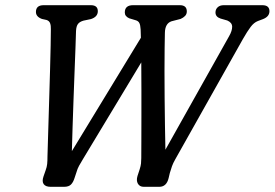

<svg xmlns="http://www.w3.org/2000/svg" viewBox="-20 -720 1059 740"><path d="M810.5 -672Q810.5 -684 819 -692Q827.5 -700 842.5 -700H991Q1019 -700 1018.5 -676Q1018 -656 994 -646.5L974 -639Q958.5 -633 945.8 -616Q933 -599 916.5 -570L655.5 -106Q647 -91 642.8 -79.2Q638.5 -67.5 634.5 -53L630 -34Q622 0 594 0H534Q518.5 0 511.5 -12Q504.5 -24 510 -42L518.5 -68Q522.5 -80.5 523.5 -90Q524.5 -99.5 524.5 -111Q524.5 -133.5 524.8 -175Q525 -216.5 525 -268.5Q525 -320.5 525 -375.2Q525 -430 524.5 -479.5L300.5 -108Q291 -92.5 284.8 -81.2Q278.5 -70 274.5 -55.5L267.5 -34.5Q262.5 -18 253.8 -9Q245 0 227 0H175Q156 0 148.5 -10.2Q141 -20.5 147.5 -39.5L156 -64Q160.5 -76 161.8 -87.8Q163 -99.5 163 -118Q163.5 -133.5 164.5 -169Q165.5 -204.5 167 -252Q168.5 -299.5 170 -351.5Q171.5 -403.5 173 -453.5Q174.5 -503.5 175.2 -544Q176 -584.5 176 -607.5Q176.5 -621 173.2 -630.2Q170 -639.5 159.5 -643L141.5 -647Q118.5 -655.5 118.5 -674Q118.5 -700 148.5 -700H330Q357.5 -700 357 -676Q356.5 -655 330.5 -646.5L302 -640.5Q287.5 -636.5 280.8 -628Q274 -619.5 273 -601Q272.5 -579 271 -538.5Q269.5 -498 267.5 -446.5Q265.5 -395 263.5 -339.8Q261.5 -284.5 259.8 -232Q258 -179.5 257 -137.5L523 -574.5Q522.5 -593.5 522 -606.5Q521 -623.5 517.2 -631Q513.5 -638.5 504.5 -641.5L478 -649.5Q461 -657 461 -672Q461 -700 493 -700H673Q700 -700 700 -676Q700 -665.5 693.2 -658.5Q686.5 -651.5 676 -647L641 -638Q616 -629.5 615.5 -593Q615 -573 614.5 -534.2Q614 -495.5 614 -445.8Q614 -396 614.5 -341.8Q615 -287.5 615.8 -235.8Q616.5 -184 617.5 -143L863 -580.5Q875 -601.5 874.8 -617.2Q874.5 -633 856 -641L830 -648.5Q810.5 -655 810.5 -672Z"/></svg>

Font: Fraunces 144pt SuperSoft
Style: Italic
Weight: 400
Italic angle: -16°
Version: Version 1.000;[b76b70a41]